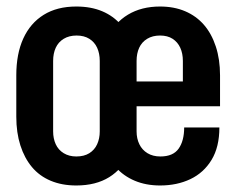

<svg xmlns="http://www.w3.org/2000/svg" viewBox="-20 -561 723 589"><path d="M214 8Q170 8 135.5 -6.5Q101 -21 78 -48.5Q55 -76 42.5 -115Q30 -154 30 -203V-330Q30 -396 51.5 -443Q73 -490 114 -515.5Q155 -541 214 -541Q259 -541 293.5 -526.5Q328 -512 351.5 -484.5Q375 -457 387 -418Q399 -379 399 -330V-203Q399 -138 377.5 -90.5Q356 -43 315 -17.5Q274 8 214 8ZM214 -81Q238 -81 254 -91Q270 -101 278 -118.5Q286 -136 286 -158V-374Q286 -397 278 -414.5Q270 -432 254 -442Q238 -452 215 -452Q192 -452 175.5 -442Q159 -432 151 -414.5Q143 -397 143 -374V-158Q143 -136 151 -118.5Q159 -101 175.5 -91Q192 -81 214 -81ZM471 8Q428 8 393.5 -6.5Q359 -21 335 -48Q311 -75 298.5 -114.5Q286 -154 286 -203V-330Q286 -397 308.5 -444Q331 -491 372.5 -516Q414 -541 471 -541Q514 -541 548 -526.5Q582 -512 605.5 -485Q629 -458 642 -418.5Q655 -379 655 -330V-235H385V-311H552L541 -302V-374Q541 -397 533 -414.5Q525 -432 509.5 -442Q494 -452 471 -452Q448 -452 431.5 -442Q415 -432 407 -414.5Q399 -397 399 -374V-158Q399 -136 407.5 -118.5Q416 -101 432.5 -91Q449 -81 472 -81Q511 -81 528 -105Q545 -129 545 -170H653Q653 -110 629 -70.5Q605 -31 564 -11.5Q523 8 471 8Z"/></svg>

Font: Hubot Sans Condensed SemiBold
Style: Regular
Weight: 600
Width: 3
Designer: Deni Anggara
Foundry: GitHub, Inc., Subsidiary of Microsoft Corporation
Version: Version 2.000